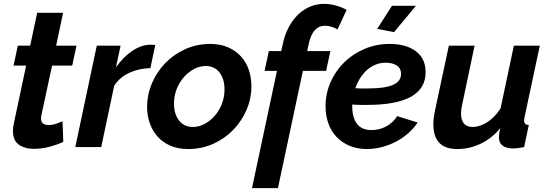

<svg xmlns="http://www.w3.org/2000/svg" viewBox="-20 -760 2832 992"><path d="M156 9Q108 9 77.5 -12.5Q47 -34 47 -83Q47 -103 51 -120L115 -421H50L72 -524H136L172 -694H306L270 -524H375L353 -421H249L194 -165Q193 -160 192.5 -156.5Q192 -153 192 -149Q192 -130 202.5 -122Q213 -114 230 -114Q250 -114 269.5 -120.5Q289 -127 303 -133L307 -27Q278 -13 237 -2Q196 9 156 9Z M480 -524H603L579 -412Q617 -466 664 -497.5Q711 -529 758 -529Q768 -529 773 -528.5Q778 -528 782 -527L757 -408Q700 -407 649.5 -384.5Q599 -362 570 -317L503 0H369Z M952 10Q899 10 859.5 -7.5Q820 -25 793.5 -55Q767 -85 753.5 -124.5Q740 -164 740 -208Q740 -270 764.5 -328.5Q789 -387 832.5 -432.5Q876 -478 936 -505.5Q996 -533 1067 -533Q1119 -533 1158.5 -515.5Q1198 -498 1225 -468.5Q1252 -439 1265.5 -399Q1279 -359 1279 -314Q1279 -252 1254.5 -194Q1230 -136 1186.5 -90.5Q1143 -45 1083 -17.5Q1023 10 952 10ZM976 -104Q1007 -104 1036.5 -119.5Q1066 -135 1089 -161Q1112 -187 1126 -222.5Q1140 -258 1140 -298Q1140 -352 1114 -385.5Q1088 -419 1043 -419Q1012 -419 982.5 -403.5Q953 -388 930 -361.5Q907 -335 893 -300Q879 -265 879 -225Q879 -171 905 -137.5Q931 -104 976 -104Z M1411 -394H1347L1369 -496H1433L1440 -528Q1450 -577 1470 -616Q1490 -655 1518 -682.5Q1546 -710 1580.5 -725Q1615 -740 1653 -740Q1714 -740 1771 -709L1724 -608Q1711 -616 1693 -621.5Q1675 -627 1659 -627Q1595 -627 1575 -533L1567 -496H1687L1665 -394H1545L1416 212H1282Z M2016 -594 1929 -611 2005 -730H2129ZM1876 10Q1826 10 1786.5 -6.5Q1747 -23 1719 -52.5Q1691 -82 1676.5 -122.5Q1662 -163 1662 -211Q1662 -276 1687.5 -334.5Q1713 -393 1757.5 -437Q1802 -481 1862.5 -507Q1923 -533 1993 -533Q2078 -533 2128.5 -495.5Q2179 -458 2179 -387Q2179 -218 1877 -218Q1859 -218 1840 -218Q1821 -218 1800 -220V-207Q1800 -154 1824 -121Q1848 -88 1900 -88Q1940 -88 1975.5 -107Q2011 -126 2032 -160L2138 -127Q2118 -97 2089 -71.5Q2060 -46 2025.5 -28Q1991 -10 1953 0Q1915 10 1876 10ZM1973 -436Q1944 -436 1919 -425.5Q1894 -415 1874.5 -397Q1855 -379 1840 -355Q1825 -331 1816 -304Q1832 -303 1847 -303Q1862 -303 1878 -303Q1926 -303 1959.5 -308Q1993 -313 2013.5 -323Q2034 -333 2043 -346.5Q2052 -360 2052 -378Q2052 -407 2030 -421.5Q2008 -436 1973 -436Z M2342 10Q2219 10 2219 -118Q2219 -135 2221.5 -154.5Q2224 -174 2229 -196L2299 -524H2432L2369 -225Q2366 -210 2364 -198Q2362 -186 2362 -175Q2362 -104 2422 -104Q2457 -104 2495.5 -127.5Q2534 -151 2566 -199L2635 -524H2769L2690 -154Q2689 -149 2688.5 -144.5Q2688 -140 2688 -136Q2688 -115 2712 -114L2688 0Q2670 3 2656.5 5Q2643 7 2632 7Q2597 7 2577.5 -7Q2558 -21 2558 -50Q2558 -58 2559 -68Q2560 -78 2565 -98Q2520 -44 2462.5 -17Q2405 10 2342 10Z"/></svg>

Font: PTCRaleway
Style: Bold Italic
Weight: 700
Italic angle: -12°
Designer: Matt McInerney, Pablo Impallari, Rodrigo Fuenzalida
Foundry: Matt McInerney, Pablo Impallari, Rodrigo Fuenzalida
Version: Version 3.000g; ttfautohint (v1.5) -l 8 -r 28 -G 28 -x 14 -D